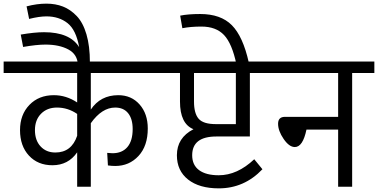

<svg xmlns="http://www.w3.org/2000/svg" viewBox="-39 -1026 2077 1055"><path d="M460 -625V-424Q513 -503 611 -503Q683 -503 728 -452Q773 -401 773 -320Q773 -224 722 -169Q671 -114 594 -114Q575 -114 554 -117L550 -186Q568 -184 579 -184Q632 -184 661 -218Q690 -252 690 -317Q690 -373 665 -404Q640 -435 594 -435Q521 -435 460 -349V0H385V-189Q336 -118 249 -118Q169 -118 120 -171Q71 -224 71 -311Q71 -396 122.5 -449.5Q174 -503 257 -503Q325 -503 385 -463V-625H-19V-688H863V-625ZM265 -188Q354 -188 385 -280V-400Q334 -435 274 -435Q220 -435 186.5 -401Q153 -367 153 -311Q153 -255 184 -221.5Q215 -188 265 -188Z M455 -683 421 -676 389 -669Q387 -727 337 -754Q287 -781 211 -781Q162 -781 88 -768L75 -836Q151 -849 203 -849Q345 -849 396 -767Q379 -862 332 -899Q285 -936 216 -936Q177 -936 121 -922L107 -991Q164 -1006 216 -1006Q266 -1006 307 -990Q348 -974 382.5 -938Q417 -902 436 -837.5Q455 -773 455 -683Z M1150 -276Q1017 -276 1017 -173Q1017 -119 1055 -91Q1093 -63 1163 -63Q1265 -63 1358 -151L1403 -96Q1303 9 1163 9Q1056 9 994.5 -39.5Q933 -88 933 -173Q933 -269 1024 -316Q950 -346 950 -468V-625H825V-688H1453V-625H1334V-276ZM1257 -625H1027V-468Q1027 -403 1052.5 -373.5Q1078 -344 1147 -344H1257Z M1260 -673Q1236 -787 1192 -833.5Q1148 -880 1068 -880Q1008 -880 963 -871L951 -940Q994 -949 1061 -949Q1174 -949 1235 -887.5Q1296 -826 1328 -683Z M2018 -688V-625H1896V0H1819V-314H1645Q1625 -218 1581 -218Q1550 -218 1519.5 -262.5Q1489 -307 1489 -346Q1489 -384 1527 -384H1819V-625H1415V-688Z"/></svg>

Font: FiraGO Book
Style: Regular
Weight: 350
Designer: bBox Type
Foundry: bBox Type GmbH
Version: Version 1.001;PS 001.001;hotconv 1.0.88;makeotf.lib2.5.64775